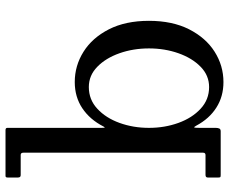

<svg xmlns="http://www.w3.org/2000/svg" viewBox="-87 -733 830 696"><g transform="rotate(-90 328.0 -385.0)"><path d="M41 -725H114.5C119.8 -725 122.5 -721.7 122.5 -715V-64C122.5 -58 119.7 -55 114 -55H42C35.7 -55 32.5 -52.3 32.5 -47V-8.5C32.5 -4.5 33.1 -2.1 34.2 -1.2C35.4 -0.4 38 0 42 0H200C205.3 0 208.8 -1.8 210.2 -5.2C211.8 -8.8 212.5 -13 212.5 -18V-76C212.5 -88 213 -94.6 214 -95.8C215 -96.9 217.2 -94.5 220.5 -88.5C237.2 -57.2 258.9 -32.9 285.8 -15.8C312.6 1.4 343.5 10 378.5 10C418.2 10 454.8 -0.7 488.5 -22C522.2 -43.3 549.2 -74.2 569.8 -114.5C590.2 -154.8 600.5 -203.3 600.5 -260C600.5 -316.7 590.2 -365.1 569.8 -405.2C549.2 -445.4 522.2 -476.1 488.5 -497.2C454.8 -518.4 418.2 -529 378.5 -529C342.5 -529 310.8 -519.8 283.5 -501.5C256.2 -483.2 234.2 -457.7 217.5 -425C215.5 -421 214.2 -419.6 213.5 -420.8C212.8 -421.9 212.5 -426.2 212.5 -433.5V-773.5C212.5 -777.8 209.8 -780 204.5 -780H38C34.3 -780 32.5 -777.5 32.5 -772.5V-735C32.5 -728.3 35.3 -725 41 -725ZM212.5 -260C212.5 -298 218.5 -333.6 230.5 -366.8C242.5 -399.9 259.6 -426.8 281.8 -447.2C303.9 -467.8 330.2 -478 360.5 -478C388.5 -478 413 -467.8 434 -447.2C455 -426.8 471.3 -399.9 483 -366.8C494.7 -333.6 500.5 -298 500.5 -260C500.5 -222 494.7 -186.4 483 -153.2C471.3 -120.1 455 -93.2 434 -72.8C413 -52.2 388.5 -42 360.5 -42C330.2 -42 303.9 -52.2 281.8 -72.8C259.6 -93.2 242.5 -120.1 230.5 -153.2C218.5 -186.4 212.5 -222 212.5 -260Z"/></g></svg>

Font: Besley*
Style: Regular
Weight: 400
Designer: Owen Earl
Foundry: indestructible type*
Version: Version 3.000; ttfautohint (v1.8.3)